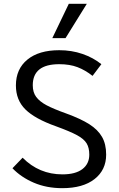

<svg xmlns="http://www.w3.org/2000/svg" viewBox="-20 -972 619 1002"><path d="M45 0ZM45 -94 98 -149Q184 -62 306 -62Q374 -62 410 -89.5Q446 -117 446 -165Q446 -201 432 -224Q418 -247 382 -266.5Q346 -286 272 -313Q162 -352 112.5 -401Q63 -450 63 -526Q63 -612 123 -661Q183 -710 289 -710Q354 -710 410.5 -690.5Q467 -671 509 -637L463 -576Q425 -606 384.5 -621.5Q344 -637 289 -637Q151 -637 151 -527Q151 -490 169 -466Q187 -442 222.5 -423Q258 -404 325 -380Q402 -352 446.5 -323.5Q491 -295 512.5 -257.5Q534 -220 534 -165Q534 -85 473.5 -37.5Q413 10 305 10Q223 10 156.5 -18.5Q90 -47 45 -94ZM339 -952H433L322 -773H253Z"/></svg>

Font: Niramit
Style: Regular
Weight: 400
Version: Version 1.000; ttfautohint (v1.6)